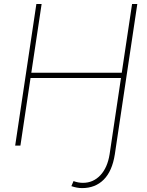

<svg xmlns="http://www.w3.org/2000/svg" viewBox="-20 -731 737 964"><path d="M396.5 187Q447.8 187 483.6 149.2Q519.5 111.3 530.3 43.5L587.4 -339.4H133.3L82.5 0H56.2L162.6 -710.9H189L137.2 -365.7H591.3L643.1 -710.9H669.4L556.6 43.5Q543.5 127.9 501 170.7Q458.5 213.4 392.1 213.4Q366.7 213.4 338.4 203.6L349.1 178.2Q372.6 187 396.5 187Z"/></svg>

Font: Roboto-ThinItalic
Style: Italic
Weight: 250
Italic angle: -12°
Designer: Google
Version: Version 1.100141; 2013; ttfautohint (v0.94.14-c901) -l 8 -r 